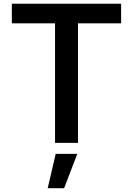

<svg xmlns="http://www.w3.org/2000/svg" viewBox="-20 -747 695 1004"><path d="M41.9 -625H267.8V0H387.8V-625H613.3V-727.3H41.9ZM229.4 237.2H315.3L384.2 57.5H271.3Z"/></svg>

Font: Magic Ui Pro Semi Bold
Style: Regular
Weight: 600
Designer: Stefan Endress, Andreas Faust
Version: Version 1.000;FEAKit 1.0